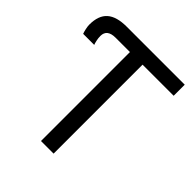

<svg xmlns="http://www.w3.org/2000/svg" viewBox="-196 -841 969 969"><g transform="rotate(45 288.0 -357.0)"><path d="M253 0V-635H151Q90 -635 90 -587Q90 -571 93.5 -555.5Q97 -540 100 -533H21Q17 -544 13.5 -560Q10 -576 10 -588Q10 -653 44.5 -683.5Q79 -714 151 -714H565V-635H343V0Z"/></g></svg>

Font: Noto Sans Living
Style: Regular
Weight: 400
Designer: Monotype Design Team
Foundry: Monotype Imaging Inc.
Version: Version 2.013; ttfautohint (v1.8.4.7-5d5b)